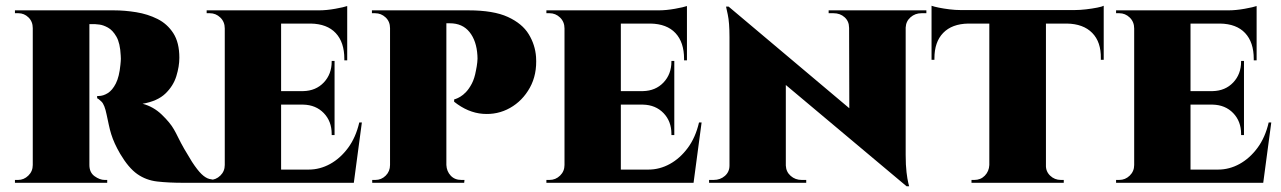

<svg xmlns="http://www.w3.org/2000/svg" viewBox="-20 -636 4457 668"><path d="M283 -600H376Q414 -600 454 -593.5Q494 -587 528 -570Q562 -553 583 -520.5Q604 -488 604 -435Q604 -405 593.5 -371Q583 -337 555.5 -310.5Q528 -284 476 -275Q514 -265 543 -237Q572 -209 585 -186Q592 -174 600.5 -156.5Q609 -139 621 -118Q633 -97 648 -73Q667 -44 681 -30.5Q695 -17 708 -13.5Q721 -10 737 -10V0H619Q566 0 527 -4.5Q488 -9 457.5 -30.5Q427 -52 398 -101Q387 -120 379.5 -136.5Q372 -153 367 -169Q362 -185 358.5 -202Q355 -219 351 -237Q344 -272 333 -282.5Q322 -293 318 -294V-302Q319 -302 320 -302Q321 -302 323 -302Q339 -302 355 -312Q371 -322 383 -345.5Q395 -369 399 -411Q399 -414 400 -422Q401 -430 400 -443Q398 -486 385 -508.5Q372 -531 355.5 -540Q339 -549 326 -550.5Q313 -552 311 -552Q309 -552 306.5 -552Q304 -552 290 -552Q289 -552 287.5 -564Q286 -576 284.5 -588Q283 -600 283 -600ZM291 -600V0H94V-600ZM97 -62 96 0H32V-10Q34 -10 36.5 -10Q39 -10 43 -10Q63 -10 78.5 -25Q94 -40 94 -62ZM97 -538H94Q94 -561 79 -575.5Q64 -590 44 -590Q40 -590 37 -590Q34 -590 32 -590V-600H96ZM289 -62H291Q291 -36 309 -23Q327 -10 344 -10Q344 -10 347 -10Q350 -10 353 -10V0H290Z M958 -600V0H762V-600ZM1169 -46 1209 0H956V-46ZM1144 -319V-272H956V-319ZM1188 -600V-554H956V-600ZM1239 -210 1211 0H1025L1054 -46Q1093 -46 1128.5 -65.5Q1164 -85 1191 -121.5Q1218 -158 1230 -210ZM1144 -274V-166H1134V-170Q1134 -214 1106.5 -242.5Q1079 -271 1035 -272V-274ZM1144 -424V-317H1035V-319Q1079 -320 1106.5 -349Q1134 -378 1134 -422V-424ZM1188 -556V-426H1178V-431Q1178 -489 1148 -521Q1118 -553 1061 -554V-556ZM1188 -615V-591L1089 -600Q1116 -600 1146.5 -605.5Q1177 -611 1188 -615ZM765 -62 764 0H699V-10Q699 -10 704 -10Q709 -10 710 -10Q731 -10 746.5 -25Q762 -40 762 -62ZM765 -537H762Q762 -560 746.5 -575Q731 -590 710 -590Q709 -590 704 -590Q699 -590 699 -590V-600H764Z M1523 -600H1610Q1697 -600 1747 -577Q1797 -554 1819.5 -517Q1842 -480 1845 -438Q1849 -377 1823.5 -331Q1798 -285 1754.5 -260.5Q1711 -236 1659.5 -240Q1608 -244 1560 -282V-290Q1560 -290 1566 -292Q1572 -294 1581.5 -299.5Q1591 -305 1601.5 -316Q1612 -327 1621.5 -345Q1631 -363 1636 -391Q1639 -405 1640.5 -419Q1642 -433 1641 -443Q1638 -494 1613.5 -524.5Q1589 -555 1545 -555H1531Q1531 -555 1529 -566Q1527 -577 1525 -588.5Q1523 -600 1523 -600ZM1533 -600V0H1337V-600ZM1340 -62 1338 0H1275V-10Q1277 -10 1280.5 -10Q1284 -10 1286 -10Q1307 -10 1322 -25Q1337 -40 1337 -62ZM1339 -538H1337Q1337 -561 1321.5 -575.5Q1306 -590 1285 -590Q1283 -590 1279.5 -590Q1276 -590 1274 -590V-600H1337ZM1531 -62H1533Q1534 -40 1548 -25Q1562 -10 1585 -10Q1587 -10 1590.5 -10Q1594 -10 1596 -10L1595 0H1532Z M2140 -600V0H1944V-600ZM2351 -46 2391 0H2138V-46ZM2326 -319V-272H2138V-319ZM2370 -600V-554H2138V-600ZM2421 -210 2393 0H2207L2236 -46Q2275 -46 2310.5 -65.5Q2346 -85 2373 -121.5Q2400 -158 2412 -210ZM2326 -274V-166H2316V-170Q2316 -214 2288.5 -242.5Q2261 -271 2217 -272V-274ZM2326 -424V-317H2217V-319Q2261 -320 2288.5 -349Q2316 -378 2316 -422V-424ZM2370 -556V-426H2360V-431Q2360 -489 2330 -521Q2300 -553 2243 -554V-556ZM2370 -615V-591L2271 -600Q2298 -600 2328.5 -605.5Q2359 -611 2370 -615ZM1947 -62 1946 0H1881V-10Q1881 -10 1886 -10Q1891 -10 1892 -10Q1913 -10 1928.5 -25Q1944 -40 1944 -62ZM1947 -537H1944Q1944 -560 1928.5 -575Q1913 -590 1892 -590Q1891 -590 1886 -590Q1881 -590 1881 -590V-600H1946Z M2515 -613 3123 -101 3134 12 2526 -498ZM2521 -60V0H2447V-10Q2447 -10 2455 -10Q2463 -10 2463 -10Q2486 -10 2502 -24Q2518 -38 2518 -60ZM2714 -60Q2715 -38 2731 -24Q2747 -10 2769 -10Q2769 -10 2777 -10Q2785 -10 2785 -10V0H2712V-60ZM2515 -613 2714 -402V0H2518V-507Q2518 -558 2512 -585.5Q2506 -613 2506 -613ZM3131 -600V-97Q3131 -61 3134 -36.5Q3137 -12 3140 0Q3143 12 3143 12H3134L2935 -216L2934 -600ZM3129 -540V-600H3203V-590Q3203 -590 3194.5 -590Q3186 -590 3186 -590Q3164 -590 3148 -576Q3132 -562 3131 -540ZM2934 -540Q2934 -562 2918.5 -576Q2903 -590 2880 -590Q2880 -590 2871.5 -590Q2863 -590 2863 -590V-600H2937V-540Z M3619 -597V0H3422V-597ZM3820 -601V-554H3221V-601ZM3820 -558V-428H3810V-433Q3811 -490 3780 -521.5Q3749 -553 3692 -554V-558ZM3820 -616V-591L3719 -601Q3737 -601 3758.5 -603.5Q3780 -606 3797.5 -609.5Q3815 -613 3820 -616ZM3424 -62V0H3360V-10Q3360 -10 3365 -10Q3370 -10 3370 -10Q3392 -10 3406.5 -25Q3421 -40 3422 -62ZM3615 -62H3619Q3618 -40 3633.5 -25Q3649 -10 3671 -10Q3671 -10 3676 -10Q3681 -10 3681 -10V0H3615ZM3349 -558V-554Q3292 -553 3261.5 -521.5Q3231 -490 3231 -433V-428H3221V-558ZM3221 -616Q3229 -613 3246 -609.5Q3263 -606 3283.5 -603.5Q3304 -601 3322 -601L3221 -591Z M4122 -600V0H3926V-600ZM4333 -46 4373 0H4120V-46ZM4308 -319V-272H4120V-319ZM4352 -600V-554H4120V-600ZM4403 -210 4375 0H4189L4218 -46Q4257 -46 4292.5 -65.5Q4328 -85 4355 -121.5Q4382 -158 4394 -210ZM4308 -274V-166H4298V-170Q4298 -214 4270.5 -242.5Q4243 -271 4199 -272V-274ZM4308 -424V-317H4199V-319Q4243 -320 4270.5 -349Q4298 -378 4298 -422V-424ZM4352 -556V-426H4342V-431Q4342 -489 4312 -521Q4282 -553 4225 -554V-556ZM4352 -615V-591L4253 -600Q4280 -600 4310.5 -605.5Q4341 -611 4352 -615ZM3929 -62 3928 0H3863V-10Q3863 -10 3868 -10Q3873 -10 3874 -10Q3895 -10 3910.5 -25Q3926 -40 3926 -62ZM3929 -537H3926Q3926 -560 3910.5 -575Q3895 -590 3874 -590Q3873 -590 3868 -590Q3863 -590 3863 -590V-600H3928Z"/></svg>

Font: Cinzel Black
Style: Regular
Weight: 900
Designer: Natanael Gama
Version: Version 2.000